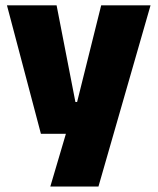

<svg xmlns="http://www.w3.org/2000/svg" viewBox="-20 -512 578 704"><path d="M347.5 -138 252.5 -97 351 -492.5H532L341 172H164.5L241 -87L325 -21.5H130L5.5 -492.5H187.5L256.5 -138Z"/></svg>

Font: Anek Gurmukhi ExtraBold
Style: Regular
Weight: 800
Designer: Sarang Kulkarni (Gurmukhi), Yesha Goshar (Latin)
Foundry: Ek Type
Version: Version 1.003